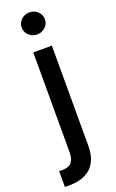

<svg xmlns="http://www.w3.org/2000/svg" viewBox="-200 -794 629 1042"><g transform="rotate(-20 114.0 -273.5)"><path d="M69.3 -541H176.8V40Q176.8 92.8 157.2 129.6Q137.7 166.5 99.6 185.3Q61.5 204.1 6.3 204.1H-19V112.8H0.5Q37.1 112.8 53.2 93.5Q69.3 74.2 69.3 37.1ZM123 -625Q95.7 -625 75.9 -643.8Q56.2 -662.6 56.2 -689Q56.2 -715.3 75.9 -733.9Q95.7 -752.4 123 -752.4Q151.4 -752.4 170.9 -733.9Q190.4 -715.3 190.4 -689Q190.4 -662.6 170.9 -643.8Q151.4 -625 123 -625Z"/></g></svg>

Font: Inter 17pt Medium
Style: Regular
Weight: 500
Version: Version 4.001;git-66647c0bb